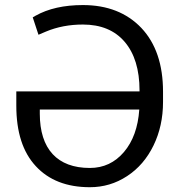

<svg xmlns="http://www.w3.org/2000/svg" viewBox="-20 -741 731 770"><path d="M340.3 9.8C394.5 9.8 444.3 -4.9 489.7 -34.7C535.2 -64.5 570.3 -105.5 595.7 -157.7C621.1 -210 633.8 -268.1 633.8 -332V-373C633.8 -481.9 605 -567.4 546.9 -628.9C488.8 -689.9 410.6 -720.7 312.5 -720.7C236.8 -720.7 173.3 -706.5 122.1 -677.7L111.3 -671.4L134.3 -601.6L164.1 -614.3C209.5 -633.3 258.8 -642.6 312.5 -642.6C384.3 -642.6 440.4 -619.6 480 -573.2C519.5 -526.9 539.6 -461.9 539.6 -377.9V-374.5H45.4V-317.4C45.4 -211.4 71.3 -130.9 123.5 -74.7C175.3 -18.6 247.6 9.8 340.3 9.8ZM340.3 -67.4C210 -67.4 139.6 -143.1 139.6 -285.2V-301.8H538.6C533.7 -230.5 513.2 -173.8 477.1 -131.3C440.9 -88.9 395.5 -67.4 340.3 -67.4Z"/></svg>

Font: Roboto
Style: Regular
Weight: 400
Designer: Google
Version: Version 2.137; 2017